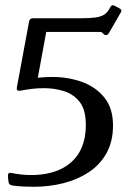

<svg xmlns="http://www.w3.org/2000/svg" viewBox="-20 -550 513 736"><path d="M125 -252Q152 -255 180.5 -255Q241.5 -255 294.4 -235.9Q347.2 -216.8 380.2 -175.9Q413.2 -135 413.2 -69Q413.2 -8 388.6 36.5Q364 81 321.2 109.5Q278.5 138 223.9 152Q169.2 166 109 166Q89 166 68.5 165Q48 164 27 161Q14.8 159 13 149Q12 142.8 11.2 135.8Q10.5 128.8 10.5 123Q10.5 110 23.5 113Q43.5 117 61.8 119Q80 121 99 121Q164 121 211 99.2Q258 77.5 283.5 34.8Q309 -8 309 -71Q309 -129 285.6 -159Q262.2 -189 225.8 -200.5Q189.2 -212 149.5 -212Q124.2 -212 103.8 -209.5Q83.2 -207 70.5 -204.5Q57.8 -202 53.8 -202Q41.8 -202 44.8 -216L91.8 -469Q94.8 -480 106.8 -480H290Q325.5 -480 346.5 -483.1Q367.5 -486.2 379.8 -494.2Q392 -502.2 399.8 -517L402.8 -522.8Q407 -530 413 -530Q415.2 -530 421 -527L438.2 -517.8Q445.2 -514.5 445.2 -508Q445.2 -506 444.2 -504.4Q443.2 -502.8 442.2 -500.8L397 -422.5Q392.8 -415.5 386 -415.5Q385 -415.5 382 -416.5Q379 -417.5 374 -422.5Q370 -427.5 366 -427.5Q362 -427.5 357 -427.5H157.2Z"/></svg>

Font: Young Serif Light
Style: Regular
Weight: 300
Designer: Bastien Sozeau
Foundry: NBR — Bastien Sozeau
Version: Version 5.001